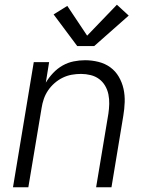

<svg xmlns="http://www.w3.org/2000/svg" viewBox="-20 -793 640 813"><path d="M35 0 123 -530H188L174 -443Q187 -465 205 -484Q223 -503 245 -515.5Q267 -528 291.5 -533Q316 -538 340 -538Q369 -538 397 -531Q425 -524 447 -508Q469 -492 483 -468Q497 -444 503 -417Q509 -390 508 -360.5Q507 -331 502 -302L452 0H387L439 -312Q442 -332 442.5 -353Q443 -374 439 -393.5Q435 -413 425 -430Q415 -447 399.5 -458.5Q384 -470 364 -475Q344 -480 323 -480Q323 -480 323 -480Q323 -480 323 -480Q303 -480 283.5 -476.5Q264 -473 245.5 -464Q227 -455 211 -441Q195 -427 183.5 -410Q172 -393 165.5 -374Q159 -355 156 -335L100 0ZM307 -598 207 -732 265 -768 349 -642 475 -773 525 -727 379 -598Z"/></svg>

Font: Iosevka Curly Light Extended
Style: Italic
Weight: 300
Width: 7
Italic angle: -9°
Monospace: yes
Designer: Belleve Invis
Foundry: Belleve Invis
Version: Version 11.1.0; ttfautohint (v1.8.3)